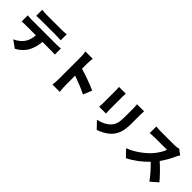

<svg xmlns="http://www.w3.org/2000/svg" viewBox="248 -2115 3504 3504"><g transform="rotate(45 2000.0 -363.0)"><path d="M194 -782V-627C227 -629 275 -631 310 -631H710C748 -631 789 -629 826 -627V-782C789 -777 747 -774 710 -774H310C276 -774 228 -777 194 -782ZM79 -524V-366C107 -368 151 -370 180 -370H441C435 -292 416 -223 377 -165C337 -109 267 -52 200 -27L342 75C433 29 511 -52 545 -123C579 -191 604 -270 611 -370H835C865 -370 907 -369 934 -367V-524C906 -519 856 -517 835 -517H180C149 -517 110 -520 79 -524Z M1301 -100C1301 -59 1296 8 1289 51H1479C1474 6 1468 -73 1468 -100V-357C1574 -319 1711 -266 1812 -214L1881 -383C1797 -424 1603 -495 1468 -534V-671C1468 -719 1474 -763 1478 -801H1289C1297 -763 1301 -711 1301 -671Z M2818 -786H2635C2639 -756 2642 -722 2642 -678V-471C2642 -333 2628 -262 2561 -191C2501 -129 2423 -92 2319 -69L2446 65C2519 42 2624 -9 2691 -79C2767 -159 2814 -259 2814 -460V-678C2814 -722 2816 -756 2818 -786ZM2355 -777H2180C2183 -752 2184 -717 2184 -698V-359C2184 -328 2180 -285 2179 -265H2355C2353 -291 2351 -333 2351 -358V-698C2351 -734 2353 -752 2355 -777Z M3853 -683 3754 -756C3731 -748 3684 -741 3634 -741H3300C3271 -741 3207 -744 3172 -749V-577C3200 -579 3255 -585 3300 -585H3611C3590 -521 3536 -433 3471 -359C3382 -260 3224 -137 3062 -78L3188 53C3319 -10 3450 -111 3555 -220C3645 -133 3730 -37 3794 54L3933 -67C3878 -135 3758 -262 3661 -346C3726 -436 3779 -536 3812 -610C3823 -635 3844 -670 3853 -683Z"/></g></svg>

Font: Source Han Sans HK Heavy
Style: Regular
Weight: 900
Designer: Ryoko NISHIZUKA 西塚涼子 (kana, bopomofo & ideographs); Paul D. Hunt (Latin, Greek & Cyrillic); Sandoll Communications 산돌커뮤니
Foundry: Adobe
Version: Version 2.000;hotconv 1.0.107;makeotfexe 2.5.65593